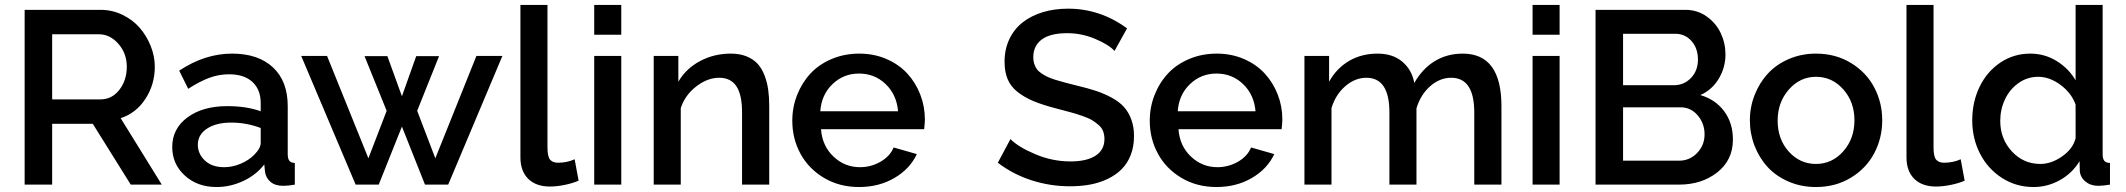

<svg xmlns="http://www.w3.org/2000/svg" viewBox="-20 -750 8636 780"><path d="M80.1 0V-710H389.2Q435.5 -710 477.3 -689.9Q519 -669.9 547.4 -637.2Q575.7 -604.5 592.3 -563Q608.9 -521.5 608.9 -479Q608.9 -406.7 570.8 -348.4Q532.7 -290 470.2 -270L637.2 0H511.2L356.9 -247.1H191.9V0ZM191.9 -346.2H388.2Q434.6 -346.2 464.8 -385Q495.1 -423.8 495.1 -479Q495.1 -533.2 460.9 -572Q426.8 -610.8 381.8 -610.8H191.9Z M679.7 -152.8Q679.7 -227.5 741.7 -273.2Q803.7 -318.8 902.8 -318.8Q982.4 -318.8 1039.1 -297.9V-331.1Q1039.1 -386.2 1005.4 -417.2Q971.7 -448.2 910.6 -448.2Q868.7 -448.2 829.6 -433.6Q790.5 -418.9 744.6 -389.2L708 -462.9Q812 -532.2 922.9 -532.2Q1028.8 -532.2 1088.9 -476.3Q1148.9 -420.4 1148.9 -318.8V-124Q1148.9 -105.5 1155.5 -96.9Q1162.1 -88.4 1177.7 -87.9V0Q1151.4 4.9 1130.9 4.9Q1097.7 4.9 1078.9 -11.2Q1060.1 -27.3 1056.6 -51.8L1053.7 -82Q1020 -38.6 967.5 -14.4Q915 9.8 859.9 9.8Q781.7 9.8 730.7 -36.9Q679.7 -83.5 679.7 -152.8ZM1012.7 -121.1Q1039.1 -147.5 1039.1 -169.9V-230Q981.4 -252 918.9 -252Q858.4 -252 821 -227.5Q783.7 -203.1 783.7 -162.1Q783.7 -125 812.3 -97.9Q840.8 -70.8 890.6 -70.8Q924.8 -70.8 958 -85Q991.2 -99.1 1012.7 -121.1Z M1915.5 -522.9H2021L1800.8 0H1706.5L1612.8 -235.8L1518.6 0H1424.8L1203.6 -522.9H1308.6L1476.6 -106.9L1550.8 -299.8L1460.9 -522H1553.7L1612.8 -358.9L1670.9 -522H1763.7L1674.8 -299.8L1748.5 -106.9Z M2094.2 -730H2204.1V-150.9Q2204.1 -113.8 2214.8 -101.3Q2225.6 -88.9 2246.6 -88.9Q2283.7 -88.9 2314.5 -103L2330.6 -16.1Q2306.6 -5.4 2273.9 1.2Q2241.2 7.8 2214.4 7.8Q2157.7 7.8 2126 -23.4Q2094.2 -54.7 2094.2 -110.8Z M2394 -608.9V-730H2503.9V-608.9ZM2394 0V-522.9H2503.9V0Z M3105 0H2994.6V-293Q2994.6 -365.7 2971.4 -399.9Q2948.2 -434.1 2901.9 -434.1Q2854 -434.1 2808.3 -398.7Q2762.7 -363.3 2745.6 -311V0H2635.7V-522.9H2735.8V-418Q2766.1 -470.7 2823.2 -501.5Q2880.4 -532.2 2948.7 -532.2Q2985.4 -532.2 3012.9 -521Q3040.5 -509.8 3057.9 -490.7Q3075.2 -471.7 3085.9 -443.6Q3096.7 -415.5 3100.8 -385.5Q3105 -355.5 3105 -318.8Z M3469.7 9.8Q3390.1 9.8 3327.6 -27.3Q3265.1 -64.5 3231.9 -125.5Q3198.7 -186.5 3198.7 -259.8Q3198.7 -314.9 3218.5 -364.7Q3238.3 -414.6 3272.9 -451.7Q3307.6 -488.8 3359.1 -510.5Q3410.6 -532.2 3470.7 -532.2Q3530.8 -532.2 3581.3 -510.3Q3631.8 -488.3 3665.8 -451.4Q3699.7 -414.6 3718.5 -366.2Q3737.3 -317.9 3737.3 -265.1Q3737.3 -251.5 3734.4 -225.1H3315.4Q3320.3 -157.2 3366 -114Q3411.6 -70.8 3473.6 -70.8Q3518.6 -70.8 3557.1 -93Q3595.7 -115.2 3610.4 -150.9L3704.6 -124Q3676.8 -64 3613.8 -27.1Q3550.8 9.8 3469.7 9.8ZM3312.5 -297.9H3628.4Q3622.6 -365.7 3577.9 -408.4Q3533.2 -451.2 3469.7 -451.2Q3406.7 -451.2 3361.8 -408Q3316.9 -364.7 3312.5 -297.9Z M4507.8 -543Q4484.9 -568.4 4429.7 -591.8Q4374.5 -615.2 4315.9 -615.2Q4246.6 -615.2 4212.2 -589.6Q4177.7 -564 4177.7 -517.1Q4177.7 -502.4 4181.6 -490.7Q4185.5 -479 4191.7 -470Q4197.8 -460.9 4210 -452.6Q4222.2 -444.3 4234.1 -438.5Q4246.1 -432.6 4266.8 -426Q4287.6 -419.4 4305.7 -414.8Q4323.7 -410.2 4353 -402.8Q4399.9 -391.6 4433.1 -380.6Q4466.3 -369.6 4497.1 -352.8Q4527.8 -335.9 4546.4 -315.2Q4564.9 -294.4 4575.9 -264.6Q4586.9 -234.9 4586.9 -196.8Q4586.9 -154.3 4573.5 -120.1Q4560.1 -85.9 4536.6 -62.5Q4513.2 -39.1 4480 -23.2Q4446.8 -7.3 4408.7 -0.2Q4370.6 6.8 4326.7 6.8Q4245.6 6.8 4169.9 -17.8Q4094.2 -42.5 4033.7 -88.9L4085 -185.1Q4115.7 -153.3 4185.3 -123.8Q4254.9 -94.2 4328.6 -94.2Q4395 -94.2 4430.9 -117.7Q4466.8 -141.1 4466.8 -185.1Q4466.8 -202.6 4461.4 -216.8Q4456.1 -231 4442.9 -242.4Q4429.7 -253.9 4415.8 -262.2Q4401.9 -270.5 4376.2 -279.3Q4350.6 -288.1 4329.3 -293.9Q4308.1 -299.8 4272 -309.1Q4215.8 -323.7 4179.2 -338.9Q4142.6 -354 4114.5 -376Q4086.4 -397.9 4073.7 -428Q4061 -458 4061 -499Q4061 -550.3 4080.8 -591.6Q4100.6 -632.8 4135.3 -659.7Q4169.9 -686.5 4216.8 -700.7Q4263.7 -714.8 4318.8 -714.8Q4449.7 -714.8 4558.6 -634.8Z M4921.9 9.8Q4842.3 9.8 4779.8 -27.3Q4717.3 -64.5 4684.1 -125.5Q4650.9 -186.5 4650.9 -259.8Q4650.9 -314.9 4670.7 -364.7Q4690.4 -414.6 4725.1 -451.7Q4759.8 -488.8 4811.3 -510.5Q4862.8 -532.2 4922.9 -532.2Q4982.9 -532.2 5033.4 -510.3Q5084 -488.3 5117.9 -451.4Q5151.9 -414.6 5170.7 -366.2Q5189.5 -317.9 5189.5 -265.1Q5189.5 -251.5 5186.5 -225.1H4767.6Q4772.5 -157.2 4818.1 -114Q4863.8 -70.8 4925.8 -70.8Q4970.7 -70.8 5009.3 -93Q5047.9 -115.2 5062.5 -150.9L5156.7 -124Q5128.9 -64 5065.9 -27.1Q5002.9 9.8 4921.9 9.8ZM4764.6 -297.9H5080.6Q5074.7 -365.7 5030 -408.4Q4985.4 -451.2 4921.9 -451.2Q4858.9 -451.2 4814 -408Q4769 -364.7 4764.6 -297.9Z M6079.6 0H5969.2V-293Q5969.2 -434.1 5875.5 -434.1Q5829.1 -434.1 5790 -399.7Q5751 -365.2 5734.4 -310.1V0H5624.5V-293Q5624.5 -434.1 5531.2 -434.1Q5484.9 -434.1 5445.3 -399.9Q5405.8 -365.7 5389.2 -311V0H5279.3V-522.9H5379.4V-418Q5410.2 -473.1 5460.9 -502.7Q5511.7 -532.2 5576.2 -532.2Q5638.2 -532.2 5677 -499.3Q5715.8 -466.3 5725.6 -413.1Q5758.8 -471.2 5808.8 -501.7Q5858.9 -532.2 5922.4 -532.2Q6079.6 -532.2 6079.6 -318.8Z M6206.1 -608.9V-730H6315.9V-608.9ZM6206.1 0V-522.9H6315.9V0Z M6800.8 0H6461.9V-710H6827.6Q6875.5 -710 6913.6 -682.9Q6951.7 -655.8 6970.7 -615Q6989.7 -574.2 6989.7 -528.8Q6989.7 -475.6 6962.4 -430.2Q6935.1 -384.8 6887.7 -363.8Q6949.2 -345.7 6984.6 -297.9Q7020 -250 7020 -183.1Q7020 -100.1 6956.8 -50Q6893.6 0 6800.8 0ZM6573.7 -612.8V-403.8H6779.8Q6821.3 -403.8 6849.6 -433.3Q6877.9 -462.9 6877.9 -507.8Q6877.9 -553.7 6851.8 -583.3Q6825.7 -612.8 6785.6 -612.8ZM6807.6 -314H6573.7V-97.2H6800.8Q6844.7 -97.2 6874.8 -128.7Q6904.8 -160.2 6904.8 -204.1Q6904.8 -248.5 6877 -281.2Q6849.1 -314 6807.6 -314Z M7357.4 -532.2Q7436.5 -532.2 7498.8 -494.6Q7561 -457 7593.8 -395.5Q7626.5 -334 7626.5 -261.2Q7626.5 -188.5 7593.8 -127Q7561 -65.4 7498.8 -27.8Q7436.5 9.8 7357.4 9.8Q7297.4 9.8 7246.3 -12.2Q7195.3 -34.2 7161.1 -71.3Q7127 -108.4 7107.9 -157.7Q7088.9 -207 7088.9 -261.2Q7088.9 -315.4 7108.4 -364.7Q7127.9 -414.1 7162.1 -451.2Q7196.3 -488.3 7247.3 -510.3Q7298.3 -532.2 7357.4 -532.2ZM7357.4 -438Q7292.5 -438 7247.1 -386.2Q7201.7 -334.5 7201.7 -259.8Q7201.7 -184.6 7246.8 -134.3Q7292 -84 7357.4 -84Q7422.9 -84 7468.3 -135.3Q7513.7 -186.5 7513.7 -261.2Q7513.7 -335.9 7468.3 -387Q7422.9 -438 7357.4 -438Z M7725.1 -730H7835V-150.9Q7835 -113.8 7845.7 -101.3Q7856.4 -88.9 7877.4 -88.9Q7914.6 -88.9 7945.3 -103L7961.4 -16.1Q7937.5 -5.4 7904.8 1.2Q7872.1 7.8 7845.2 7.8Q7788.6 7.8 7756.8 -23.4Q7725.1 -54.7 7725.1 -110.8Z M7992.2 -261.2Q7992.2 -335.4 8022 -397.2Q8051.8 -459 8106.2 -495.6Q8160.6 -532.2 8228 -532.2Q8286.1 -532.2 8335 -502.2Q8383.8 -472.2 8412.1 -423.8V-730H8522V-124Q8522 -105 8528.8 -96.7Q8535.6 -88.4 8551.8 -87.9V0Q8522.9 4.9 8503.9 4.9Q8473.1 4.9 8451.9 -12.7Q8430.7 -30.3 8429.2 -56.2L8428.2 -95.2Q8398.4 -45.9 8348.1 -18.1Q8297.9 9.8 8241.2 9.8Q8170.4 9.8 8113 -27.1Q8055.7 -64 8023.9 -125.7Q7992.2 -187.5 7992.2 -261.2ZM8412.1 -188V-325.2Q8395 -372.6 8350.6 -405.3Q8306.2 -438 8260.7 -438Q8215.8 -438 8179.9 -412.4Q8144 -386.7 8125 -345.9Q8106 -305.2 8106 -258.8Q8106 -186 8153.1 -135Q8200.2 -84 8269 -84Q8313.5 -84 8357.2 -114.5Q8400.9 -145 8412.1 -188Z"/></svg>

Font: Rawline SemiBold
Style: Regular
Weight: 600
Designer: Matt McInerney, Pablo Impallari, Rodrigo Fuenzalida
Foundry: Matt McInerney, Pablo Impallari, Rodrigo Fuenzalida
Version: Version 4.020;PS 004.020;hotconv 1.0.88;makeotf.lib2.5.64775